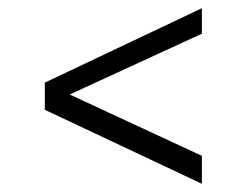

<svg xmlns="http://www.w3.org/2000/svg" viewBox="-20 -571 600 467"><path d="M471 -551V-489L110 -323L89 -333V-370ZM471 -192V-124L89 -304V-345L111 -359Z"/></svg>

Font: Roboto Serif SemiCondensed Light
Style: Regular
Weight: 300
Width: 4
Designer: Greg Gazdowicz
Foundry: Commercial Type
Version: Version 1.007